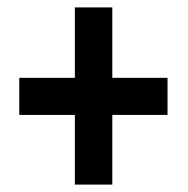

<svg xmlns="http://www.w3.org/2000/svg" viewBox="-20 -613 506 518"><path d="M283 -593H182V-403H32V-303H182V-115H283V-303H432V-403H283Z"/></svg>

Font: Noto Sans UI Condensed
Style: Bold
Weight: 700
Width: 3
Designer: Monotype Design Team
Foundry: Monotype Imaging Inc.
Version: 1.001